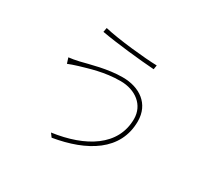

<svg xmlns="http://www.w3.org/2000/svg" viewBox="-158 -983 1317 1241"><g transform="rotate(30 500.0 -363.0)"><path d="M755 -338C755 -137 572 -27 334 6L354 33C594 -7 784 -118 784 -337C784 -467 684 -535 558 -535C445 -535 330 -500 263 -484C235 -478 210 -473 188 -471L201 -430C221 -438 240 -445 273 -455C340 -474 437 -507 558 -507C670 -507 755 -441 755 -338ZM308 -759 302 -727C413 -707 599 -687 704 -680L709 -711C619 -713 412 -734 308 -759Z"/></g></svg>

Font: Noto Sans CJK SC Thin
Style: Regular
Weight: 100
Designer: Ryoko NISHIZUKA 西塚涼子 (kana, bopomofo & ideographs); Paul D. Hunt (Latin, Greek & Cyrillic); Sandoll Communications 산돌커뮤니
Foundry: Adobe
Version: Version 2.004;hotconv 1.0.118;makeotfexe 2.5.65603